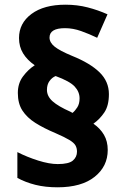

<svg xmlns="http://www.w3.org/2000/svg" viewBox="-20 -787 532 818"><path d="M56 -391Q56 -432 78 -461.5Q100 -491 128 -509Q96 -531 78.5 -559.5Q61 -588 61 -625Q61 -688 114 -727.5Q167 -767 259 -767Q309 -767 353.5 -755.5Q398 -744 438 -726L394 -626Q361 -642 326 -654.5Q291 -667 257 -667Q191 -667 191 -627Q191 -606 212.5 -588.5Q234 -571 287 -549Q364 -518 404 -479Q444 -440 444 -386Q444 -337 424.5 -308Q405 -279 378 -260Q407 -240 423 -212.5Q439 -185 439 -148Q439 -78 383 -33.5Q327 11 225 11Q173 11 131 0.5Q89 -10 54 -29V-139Q95 -118 142.5 -103Q190 -88 226 -88Q273 -88 290.5 -103Q308 -118 308 -141Q308 -156 301.5 -167.5Q295 -179 275 -191Q255 -203 216 -220Q166 -241 130.5 -263.5Q95 -286 75.5 -316Q56 -346 56 -391ZM180 -404Q180 -377 204 -355.5Q228 -334 280 -311L289 -306Q300 -315 309.5 -330Q319 -345 319 -368Q319 -396 298 -418.5Q277 -441 217 -463Q202 -457 191 -442Q180 -427 180 -404Z"/></svg>

Font: Noto Sans Gurmukhi UI ExtraBold
Style: Regular
Weight: 800
Designer: Jelle Bosma - Monotype Design Team
Foundry: Monotype Imaging Inc.
Version: Version 2.004; ttfautohint (v1.8.4.7-5d5b)